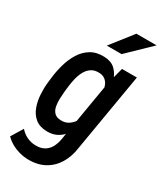

<svg xmlns="http://www.w3.org/2000/svg" viewBox="-237 -835 956 1129"><g transform="rotate(30 240.5 -270.5)"><path d="M368.7 -528.3H469.7L379.9 2Q371.6 64.5 342.3 112.1Q313 159.7 264.9 185.3Q216.8 210.9 150.9 209Q122.6 208 94.7 200.2Q66.9 192.4 41.5 178Q16.1 163.6 -2.9 144L45.4 64.9Q65.4 87.9 92.3 101.1Q119.1 114.3 149.9 115.2Q185.5 116.7 210.2 102.8Q234.9 88.9 248.8 63.5Q262.7 38.1 268.1 4.9L338.9 -414.6ZM31.2 -240.7 36.1 -281.7Q41.5 -326.2 54.7 -372.1Q67.9 -418 91.8 -456.3Q115.7 -494.6 152.8 -517.3Q189.9 -540 243.2 -538.1Q290 -536.6 316.9 -512Q343.8 -487.3 356.2 -449.2Q368.7 -411.1 371.1 -369.1Q373.5 -327.1 370.6 -291L363.3 -233.4Q356.9 -195.8 343 -152.8Q329.1 -109.9 306.2 -72.3Q283.2 -34.7 249.3 -11.5Q215.3 11.7 168.5 10.7Q118.7 9.3 89.4 -14.9Q60.1 -39.1 46.1 -77.1Q32.2 -115.2 29.5 -158.4Q26.9 -201.7 31.2 -240.7ZM147.5 -284.2 142.6 -241.7Q140.6 -220.7 139.6 -194.3Q138.7 -168 143.1 -143.8Q147.5 -119.6 162.4 -103.8Q177.2 -87.9 207.5 -86.9Q240.2 -85.4 264.2 -103.3Q288.1 -121.1 302.5 -148.7Q316.9 -176.3 323.2 -204.6L340.3 -319.3Q341.8 -338.9 338.9 -359.6Q335.9 -380.4 328.1 -398.7Q320.3 -417 304.9 -428.7Q289.6 -440.4 266.6 -441.4Q233.9 -443.4 212.2 -429Q190.4 -414.6 177.2 -390.4Q164.1 -366.2 157.2 -337.9Q150.4 -309.6 147.5 -284.2ZM222.7 -602.5 338.4 -750H475.6L322.8 -602.5Z"/></g></svg>

Font: Roboto Condensed Medium
Style: Italic
Weight: 500
Italic angle: -12°
Designer: Christian Robertson
Foundry: Google
Version: Version 3.0; 2020